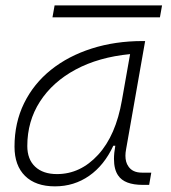

<svg xmlns="http://www.w3.org/2000/svg" viewBox="-20 -673 626 704"><path d="M181.6 10.3Q110.8 10.3 72 -27.8Q33.2 -65.9 33.2 -135.3Q33.2 -223.1 68.4 -294.7Q103.5 -366.2 167 -417Q230.5 -467.8 316.4 -495.1Q402.3 -522.5 503.4 -522.5H512.2L442.4 -126Q439.9 -113.3 439.9 -102.1Q439.9 -78.1 450.7 -63Q465.8 -40 500.5 -40H534.7L526.9 4.9H503.9Q436 4.9 413.1 -29.8Q397.9 -51.8 397.9 -90.3Q397.9 -111.8 402.8 -138.7H395.5Q362.3 -66.9 306.9 -28.3Q251.5 10.3 181.6 10.3ZM189 -34.7Q274.9 -34.7 339.8 -105.5Q404.8 -176.3 427.2 -306.2L457 -474.6Q341.8 -463.4 257.3 -418Q172.9 -372.6 126.5 -300.5Q80.1 -228.5 80.1 -137.7Q80.1 -88.9 108.9 -61.8Q137.7 -34.7 189 -34.7ZM172.4 -609.4 180.2 -653.3H574.2L566.4 -609.4Z"/></svg>

Font: CaskaydiaCove NFP ExtraLight
Style: Italic
Weight: 200
Italic angle: -10°
Designer: Aaron Bell
Foundry: Saja Typeworks
Version: Version 2111.001; VTT 6.35;Nerd Fonts 3.1.1